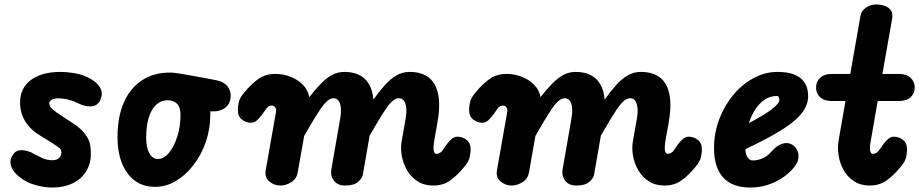

<svg xmlns="http://www.w3.org/2000/svg" viewBox="-20 -832 4122 861"><path d="M213 9Q184 9 148.2 0.2Q112.5 -8.5 85.5 -25.5Q44 -52 32 -81Q20 -110 36 -135Q50.5 -160.5 80.2 -158.5Q110 -156.5 133.5 -141Q142.5 -136 166.2 -124.8Q190 -113.5 214 -113.5Q236 -113.5 245.8 -124.5Q255.5 -135.5 255.5 -146.5Q255.5 -155 253 -160.2Q250.5 -165.5 242 -172Q228 -182 207 -195.2Q186 -208.5 162.5 -222.5Q117 -249.5 93.5 -287.2Q70 -325 70 -372Q70 -437 118.5 -473.2Q167 -509.5 251.5 -509.5Q280.5 -509.5 313 -504Q345.5 -498.5 373 -485.5Q413 -466.5 428.8 -439Q444.5 -411.5 427.5 -379Q414.5 -355.5 386.2 -355Q358 -354.5 330.5 -369Q313.5 -378 289.2 -384.5Q265 -391 239.5 -391Q221.5 -391 211.2 -384.5Q201 -378 201 -368Q201 -355.5 215.2 -342.5Q229.5 -329.5 261.5 -309Q283 -295 306.5 -279.8Q330 -264.5 342 -252.5Q361.5 -234 374.5 -210.8Q387.5 -187.5 387.5 -143.5Q387.5 -98 366.2 -63.5Q345 -29 305.8 -10Q266.5 9 213 9Z M675.5 6Q597 6 552 -54.5Q507 -115 507 -218Q507 -308 535.5 -372.8Q564 -437.5 616.8 -472Q669.5 -506.5 741.5 -506.5Q755 -506.5 773.5 -504Q792 -501.5 809.2 -498.2Q826.5 -495 834.5 -493.5Q837.5 -493 845 -491.8Q852.5 -490.5 876.2 -486.2Q900 -482 951 -472Q982.5 -465.5 998.5 -446.8Q1014.5 -428 1014.5 -404.5Q1014.5 -367.5 990 -349Q965.5 -330.5 928.5 -332.5L922.5 -333Q923 -329.5 923 -325.5Q923 -321.5 923 -317.5Q923 -253.5 902.8 -195.2Q882.5 -137 847.8 -91.8Q813 -46.5 768.5 -20.2Q724 6 675.5 6ZM635.5 -214Q635.5 -170 649.8 -144.5Q664 -119 688 -119Q715 -119 738 -147Q761 -175 775.2 -220.5Q789.5 -266 789.5 -318.5Q789.5 -351 773.8 -366.8Q758 -382.5 731.5 -382.5Q702.5 -382.5 680.8 -362.8Q659 -343 647.2 -305.2Q635.5 -267.5 635.5 -214Z M1237.5 0Q1209.5 0 1187.8 -18.2Q1166 -36.5 1171.5 -68.5L1218 -332Q1219 -337 1217.8 -341.8Q1216.5 -346.5 1214 -350.2Q1211.5 -354 1208 -356.2Q1204.5 -358.5 1200.5 -358.5Q1189.5 -358.5 1184 -354.5Q1178.5 -350.5 1175.5 -346.5L1154 -316.5Q1144 -302.5 1131.8 -292Q1119.5 -281.5 1106.5 -281.5Q1083.5 -281.5 1065 -296Q1046.5 -310.5 1046.5 -339.5Q1046.5 -353 1050.8 -373.5Q1055 -394 1076.5 -418.5Q1109 -457.5 1140.2 -479Q1171.5 -500.5 1214 -500.5Q1249.5 -500.5 1282.2 -488Q1315 -475.5 1338 -452.2Q1361 -429 1367 -396.5Q1396 -433.5 1420.8 -458.5Q1445.5 -483.5 1470.5 -496.5Q1495.5 -509.5 1524.5 -509.5Q1564 -509.5 1591.5 -495.5Q1619 -481.5 1635 -454Q1651 -426.5 1654.5 -385.5Q1681 -422.5 1706 -450.5Q1731 -478.5 1758 -494Q1785 -509.5 1816.5 -509.5Q1871.5 -509.5 1903.8 -483.5Q1936 -457.5 1945.5 -405.8Q1955 -354 1940.5 -275.5L1928.5 -209Q1925.5 -191.5 1924.5 -178.8Q1923.5 -166 1924.8 -158Q1926 -150 1929 -146Q1932 -142 1936.5 -142Q1944.5 -142 1951.5 -146Q1958.5 -150 1962 -154L1983 -184Q1993 -198.5 2005.2 -208.8Q2017.5 -219 2030.5 -219Q2054 -219 2072.2 -204.8Q2090.5 -190.5 2090.5 -161.5Q2090.5 -148 2086.2 -127.5Q2082 -107 2060.5 -82Q2028 -43 1997 -21.5Q1966 0 1923 0Q1882 0 1852.8 -18.8Q1823.5 -37.5 1805.8 -67.8Q1788 -98 1781.8 -133Q1775.5 -168 1781.5 -200.5L1798.5 -297Q1804 -327 1801.8 -348.2Q1799.5 -369.5 1791.2 -380.5Q1783 -391.5 1768.5 -391.5Q1743 -391.5 1711.5 -345.2Q1680 -299 1637.5 -223.5L1607 -48Q1604.5 -33 1585.8 -16.5Q1567 0 1528 0Q1493.5 0 1477.2 -22.2Q1461 -44.5 1465.5 -70L1505 -297Q1510.5 -327 1508.5 -348.2Q1506.5 -369.5 1498 -380.5Q1489.5 -391.5 1475 -391.5Q1450 -391.5 1418.5 -345Q1387 -298.5 1344 -222.5L1315 -58.5Q1310 -30 1286 -15Q1262 0 1237.5 0Z M2274.5 0Q2246.5 0 2224.8 -18.2Q2203 -36.5 2208.5 -68.5L2255 -332Q2256 -337 2254.8 -341.8Q2253.5 -346.5 2251 -350.2Q2248.5 -354 2245 -356.2Q2241.5 -358.5 2237.5 -358.5Q2226.5 -358.5 2221 -354.5Q2215.5 -350.5 2212.5 -346.5L2191 -316.5Q2181 -302.5 2168.8 -292Q2156.5 -281.5 2143.5 -281.5Q2120.5 -281.5 2102 -296Q2083.5 -310.5 2083.5 -339.5Q2083.5 -353 2087.8 -373.5Q2092 -394 2113.5 -418.5Q2146 -457.5 2177.2 -479Q2208.5 -500.5 2251 -500.5Q2286.5 -500.5 2319.2 -488Q2352 -475.5 2375 -452.2Q2398 -429 2404 -396.5Q2433 -433.5 2457.8 -458.5Q2482.5 -483.5 2507.5 -496.5Q2532.5 -509.5 2561.5 -509.5Q2601 -509.5 2628.5 -495.5Q2656 -481.5 2672 -454Q2688 -426.5 2691.5 -385.5Q2718 -422.5 2743 -450.5Q2768 -478.5 2795 -494Q2822 -509.5 2853.5 -509.5Q2908.5 -509.5 2940.8 -483.5Q2973 -457.5 2982.5 -405.8Q2992 -354 2977.5 -275.5L2965.5 -209Q2962.5 -191.5 2961.5 -178.8Q2960.5 -166 2961.8 -158Q2963 -150 2966 -146Q2969 -142 2973.5 -142Q2981.5 -142 2988.5 -146Q2995.5 -150 2999 -154L3020 -184Q3030 -198.5 3042.2 -208.8Q3054.5 -219 3067.5 -219Q3091 -219 3109.2 -204.8Q3127.5 -190.5 3127.5 -161.5Q3127.5 -148 3123.2 -127.5Q3119 -107 3097.5 -82Q3065 -43 3034 -21.5Q3003 0 2960 0Q2919 0 2889.8 -18.8Q2860.5 -37.5 2842.8 -67.8Q2825 -98 2818.8 -133Q2812.5 -168 2818.5 -200.5L2835.5 -297Q2841 -327 2838.8 -348.2Q2836.5 -369.5 2828.2 -380.5Q2820 -391.5 2805.5 -391.5Q2780 -391.5 2748.5 -345.2Q2717 -299 2674.5 -223.5L2644 -48Q2641.5 -33 2622.8 -16.5Q2604 0 2565 0Q2530.5 0 2514.2 -22.2Q2498 -44.5 2502.5 -70L2542 -297Q2547.5 -327 2545.5 -348.2Q2543.5 -369.5 2535 -380.5Q2526.5 -391.5 2512 -391.5Q2487 -391.5 2455.5 -345Q2424 -298.5 2381 -222.5L2352 -58.5Q2347 -30 2323 -15Q2299 0 2274.5 0Z M3345 9Q3264 9 3223 -36Q3182 -81 3182 -167.5Q3182 -235.5 3205.2 -297Q3228.5 -358.5 3268.5 -406.5Q3308.5 -454.5 3359.8 -482Q3411 -509.5 3466.5 -509.5Q3535.5 -509.5 3569.8 -481.8Q3604 -454 3604 -400.5Q3604 -378 3594.8 -356.5Q3585.5 -335 3566.8 -314.2Q3548 -293.5 3520 -272.8Q3492 -252 3454.5 -231Q3431.5 -217.5 3397 -199.8Q3362.5 -182 3322.5 -163Q3323 -154.5 3324.2 -147.8Q3325.5 -141 3327.5 -135.5Q3331.5 -125.5 3338.8 -119Q3346 -112.5 3356 -112.5Q3379 -112.5 3401.8 -123Q3424.5 -133.5 3441.5 -154.5Q3464 -180.5 3490.2 -188Q3516.5 -195.5 3538 -179.5Q3548.5 -172 3555.5 -157Q3562.5 -142 3560.2 -122.2Q3558 -102.5 3539 -79.5Q3504.5 -38.5 3453 -14.8Q3401.5 9 3345 9ZM3338 -279.5Q3352 -287 3365.5 -294.8Q3379 -302.5 3393 -310.5Q3420.5 -326.5 3438.5 -340Q3456.5 -353.5 3465.8 -364.8Q3475 -376 3475 -385Q3475 -391.5 3472.2 -396.5Q3469.5 -401.5 3463 -401.5Q3435 -401.5 3411 -386.2Q3387 -371 3368.5 -343.5Q3350 -316 3338 -279.5Z M3880 0Q3839 0 3810 -19Q3781 -38 3763.8 -68.2Q3746.5 -98.5 3740.8 -133.8Q3735 -169 3740.5 -201.5L3771.5 -379H3710Q3676 -379 3657.8 -396Q3639.5 -413 3639.5 -439Q3639.5 -465.5 3657.8 -483Q3676 -500.5 3710 -500.5H3793L3838.5 -760.5Q3842.5 -784.5 3864 -798.2Q3885.5 -812 3908.5 -812Q3928 -812 3946.2 -806Q3964.5 -800 3974.8 -786Q3985 -772 3980.5 -747L3937 -500.5H4010.5Q4045 -500.5 4063.5 -483Q4082 -465.5 4082 -439Q4082 -413 4063.5 -396Q4045 -379 4010.5 -379H3916L3885 -201.5Q3882 -186 3881.5 -174.8Q3881 -163.5 3882.2 -156.2Q3883.5 -149 3886.2 -145.5Q3889 -142 3893.5 -142Q3902 -142 3909 -146Q3916 -150 3919 -154L3940.5 -184Q3950.5 -198.5 3962.8 -208.8Q3975 -219 3987.5 -219Q4011 -219 4029.2 -204.8Q4047.5 -190.5 4047.5 -161.5Q4047.5 -148 4043.5 -127.5Q4039.5 -107 4017.5 -82Q3985 -43 3954 -21.5Q3923 0 3880 0Z"/></svg>

Font: Edu VIC WA NT Hand Pre
Style: Regular
Weight: 400
Designer: Tina and Corey Anderson, Eben Sorkin, Mirko Velimirovic
Foundry: Google for Education
Version: Version 1.000